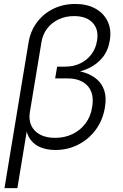

<svg xmlns="http://www.w3.org/2000/svg" viewBox="-20 -757 628 981"><path d="M2.9 204.1 126 -540.5Q135.7 -598.6 168.7 -642.8Q201.7 -687 252.2 -711.9Q302.7 -736.8 364.7 -736.8Q424.8 -736.8 467.5 -713.1Q510.3 -689.5 530.3 -647.2Q550.3 -605 541 -550.3Q532.7 -498.5 503.7 -462.9Q474.6 -427.2 430.7 -407.2Q386.7 -387.2 334 -381.8L336.9 -400.4Q378.4 -397 414.3 -385.3Q450.2 -373.5 476.1 -350.8Q502 -328.1 513.2 -293.2Q524.4 -258.3 516.1 -208.5Q505.9 -145 470.5 -95.9Q435.1 -46.9 381.3 -18.8Q327.6 9.3 262.7 9.3Q221.7 9.3 189.2 -3.4Q156.7 -16.1 136.5 -42.5Q116.2 -68.8 111.8 -110.4L121.6 -115.7L68.8 204.1ZM261.2 -52.7Q310.5 -52.7 350.6 -72Q390.6 -91.3 417 -126.5Q443.4 -161.6 450.7 -209Q462.9 -279.8 427.7 -318.1Q392.6 -356.4 324.7 -356.4H261.7L272 -416.5H313.5Q355.5 -416.5 389.6 -432.9Q423.8 -449.2 446.5 -478.8Q469.2 -508.3 475.6 -548.3Q485.8 -606 453.6 -640.4Q421.4 -674.8 358.4 -674.8Q315.4 -674.8 280 -658.2Q244.6 -641.6 221.7 -612.1Q198.7 -582.5 191.9 -542L132.3 -182.1Q126.5 -145.5 139.6 -116.2Q152.8 -86.9 183.8 -69.8Q214.8 -52.7 261.2 -52.7Z"/></svg>

Font: Inter 16pt Light
Style: Italic
Weight: 300
Italic angle: -9.3988°
Version: Version 4.001;git-66647c0bb